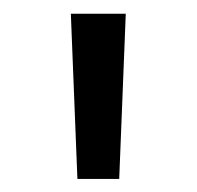

<svg xmlns="http://www.w3.org/2000/svg" viewBox="-20 -748 294 287"><path d="M95.7 -480.5 85.9 -727.5H168L158.2 -480.5Z"/></svg>

Font: Inter Khmer Looped
Style: Regular
Weight: 400
Designer: Rasmus Andersson, Sovichet Tep
Foundry: Anagata Design
Version: Version 1.000